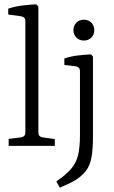

<svg xmlns="http://www.w3.org/2000/svg" viewBox="-20 -673 526 886"><path d="M157 -62Q157 -42 177 -39L233 -31V0H20V-32L76 -39Q97 -42 97 -61V-576Q97 -595 76 -598L18 -606V-633Q47 -643 83 -647.5Q119 -652 147 -653L157 -643ZM409 -412V-46Q409 8 404 42Q399 76 387.5 98Q376 120 354 139Q333 157 307.5 169.5Q282 182 256 193L240 164Q284 134 307.5 107Q331 80 340 44Q349 8 349 -49V-344Q349 -364 329 -367L277 -373V-403Q306 -413 339 -417Q372 -421 400 -422ZM415 -534Q415 -513 401.5 -499.5Q388 -486 367 -486Q346 -486 332.5 -499.5Q319 -513 319 -534Q319 -555 332.5 -568.5Q346 -582 367 -582Q388 -582 401.5 -568.5Q415 -555 415 -534Z"/></svg>

Font: Rasa Light
Style: Regular
Weight: 300
Designer: Anna Giedrys (Yrsa+Rasa design), David Brezina (Yrsa art-direction, Rasa art-direction, design)
Foundry: Rosetta Type Foundry
Version: Version 2.004